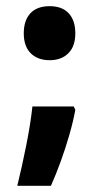

<svg xmlns="http://www.w3.org/2000/svg" viewBox="-20 -474 323 622"><path d="M57 -366Q57 -408 78.5 -431Q100 -454 141 -454Q181 -454 202.5 -431Q224 -408 224 -366Q224 -324 201.5 -301.5Q179 -279 141 -279Q102 -279 79.5 -301.5Q57 -324 57 -366ZM219 -129 224 -118Q217 -80 204.5 -36.5Q192 7 176.5 49.5Q161 92 145 128H36Q51 67 65 -3Q79 -73 85 -129Z"/></svg>

Font: Noto Sans Telugu ExtraCondensed ExtraBold
Style: Regular
Weight: 800
Width: 2
Designer: Jelle Bosma - Monotype Design Team
Foundry: Monotype Imaging Inc.
Version: Version 2.005; ttfautohint (v1.8.4.7-5d5b)